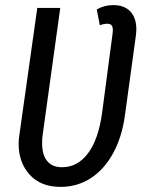

<svg xmlns="http://www.w3.org/2000/svg" viewBox="-20 -720 569 752"><path d="M514 -605Q514 -597 512 -579L469 -266Q457 -181 422 -118Q387 -55 334.5 -21.5Q282 12 217 12Q140 12 96.5 -35.5Q53 -83 53 -157Q53 -174 56 -192L126 -689H216L147 -191Q145 -179 145 -158Q145 -113 165 -89Q185 -65 223 -65Q284 -65 325 -120Q366 -175 380 -279L421 -589Q422 -594 422 -601Q422 -615 417 -621Q412 -627 400 -627Q386 -627 371 -621L359 -683Q388 -700 424 -700Q467 -700 490.5 -675Q514 -650 514 -605Z"/></svg>

Font: Fira Sans Compressed
Style: Italic
Weight: 400
Width: 1
Italic angle: -8°
Designer: bBox Type GmbH & Carrois Corporate GbR & Edenspiekermann AG
Foundry: bBox Type GmbH & Carrois Corporate GbR & Edenspiekermann AG
Version: Version 4.301